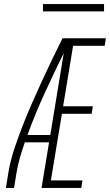

<svg xmlns="http://www.w3.org/2000/svg" viewBox="-20 -923 540 943"><path d="M9 0 21 -74Q30 -130 48.5 -186.5Q67 -243 88.5 -298.5Q110 -354 134 -409Q158 -464 183 -518.5Q208 -573 234 -627Q260 -681 287 -735H500L494 -698H339L290 -401H436L430 -364H284L230 -37H385L379 0H184L221 -224H102Q89 -187 78 -149Q67 -111 61 -74L49 0ZM115 -260H227L293 -662Q244 -563 198 -462.5Q152 -362 115 -260ZM191 -867V-903H491V-867Z"/></svg>

Font: Iosevka Term Curly Extralight
Style: Italic
Weight: 200
Italic angle: -9°
Designer: Belleve Invis
Foundry: Belleve Invis
Version: Version 32.3.0